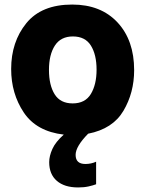

<svg xmlns="http://www.w3.org/2000/svg" viewBox="-20 -583 640 843"><path d="M323 240Q349 240 369 235.5Q389 231 402 226V127Q380 137 355 137Q312 137 312 97Q312 60 367 4Q475 -17 522 -96.5Q569 -176 569 -275Q569 -406 496 -484.5Q423 -563 297 -563Q162 -563 95.5 -481Q29 -399 29 -280Q29 -172 84.5 -89Q140 -6 260 8Q224 40 210 71Q196 102 196 129Q196 182 229.5 211Q263 240 323 240ZM195 -276Q195 -343 221 -383Q247 -423 300 -423Q354 -423 379 -383Q404 -343 404 -277Q404 -212 379 -170.5Q354 -129 299 -129Q245 -129 220 -169Q195 -209 195 -276Z"/></svg>

Font: Noto Sans Mono UI ExtraBold
Style: Regular
Weight: 800
Designer: Monotype Design team
Foundry: Monotype Imaging Inc.
Version: 1.000